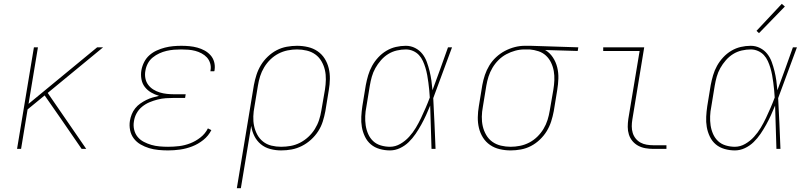

<svg xmlns="http://www.w3.org/2000/svg" viewBox="-20 -777 4240 1002"><path d="M69 0 157 -530H178L129 -235L487 -530H518L229 -292L430 0H406L298 -157L213 -279L124 -206L90 0Z M857 8Q832 8 806.5 5.5Q781 3 758 -4Q735 -11 714 -23Q693 -35 678.5 -54Q664 -73 659 -97.5Q654 -122 658 -147Q661 -164 667.5 -180.5Q674 -197 685.5 -211.5Q697 -226 712 -236.5Q727 -247 743 -255Q759 -263 776 -268Q793 -273 810 -277Q788 -283 768.5 -294.5Q749 -306 735.5 -323.5Q722 -341 718 -364.5Q714 -388 718 -411Q722 -433 732.5 -453.5Q743 -474 760 -489Q777 -504 798 -513.5Q819 -523 840.5 -528.5Q862 -534 883.5 -536Q905 -538 926 -538Q948 -538 969 -536Q990 -534 1010 -528.5Q1030 -523 1047.5 -513.5Q1065 -504 1078.5 -489Q1092 -474 1097.5 -454Q1103 -434 1100 -413Q1100 -411 1099.5 -409Q1099 -407 1098 -405H1078Q1078 -407 1078.5 -408.5Q1079 -410 1079 -412Q1082 -430 1076.5 -447.5Q1071 -465 1059.5 -477.5Q1048 -490 1032 -498.5Q1016 -507 999 -511.5Q982 -516 963.5 -517.5Q945 -519 926 -519Q907 -519 888 -517.5Q869 -516 849.5 -511.5Q830 -507 811.5 -498.5Q793 -490 777 -477Q761 -464 751.5 -446Q742 -428 739 -409Q735 -389 738.5 -369.5Q742 -350 753 -335Q764 -320 780 -310Q796 -300 814 -294.5Q832 -289 851.5 -287Q871 -285 891 -285H949L946 -266H888Q867 -266 845.5 -264.5Q824 -263 802.5 -257.5Q781 -252 760.5 -243.5Q740 -235 722 -220.5Q704 -206 693 -186Q682 -166 679 -144Q675 -122 680 -100.5Q685 -79 698 -63Q711 -47 730 -37Q749 -27 769.5 -21Q790 -15 812.5 -13Q835 -11 857 -11Q886 -11 915 -14.5Q944 -18 972.5 -29Q1001 -40 1026 -59.5Q1051 -79 1065 -107L1083 -98Q1068 -68 1041 -46.5Q1014 -25 983 -13Q952 -1 920 3.5Q888 8 857 8Z M1216 205 1305 -333Q1310 -360 1318.5 -386.5Q1327 -413 1341.5 -437Q1356 -461 1377.5 -481.5Q1399 -502 1424 -515Q1449 -528 1476.5 -533Q1504 -538 1530 -538Q1559 -538 1587 -531.5Q1615 -525 1637.5 -509.5Q1660 -494 1674.5 -471Q1689 -448 1695.5 -421Q1702 -394 1701.5 -365Q1701 -336 1696 -307L1678 -197Q1673 -170 1664.5 -143Q1656 -116 1640.5 -92Q1625 -68 1603 -48Q1581 -28 1555 -15Q1529 -2 1502 3Q1475 8 1447 8Q1418 8 1390 0.5Q1362 -7 1341 -24.5Q1320 -42 1307.5 -67Q1295 -92 1291 -120L1237 205ZM1447 -11Q1472 -11 1497 -15.5Q1522 -20 1545.5 -32Q1569 -44 1589 -62.5Q1609 -81 1623 -103.5Q1637 -126 1645 -150.5Q1653 -175 1657 -200L1676 -310Q1680 -336 1680.5 -362Q1681 -388 1675.5 -412Q1670 -436 1657.5 -457.5Q1645 -479 1625.5 -493Q1606 -507 1581 -513Q1556 -519 1530 -519Q1506 -519 1481 -514Q1456 -509 1433 -497Q1410 -485 1391 -466.5Q1372 -448 1358.5 -425.5Q1345 -403 1337.5 -379Q1330 -355 1326 -330L1308 -221Q1303 -196 1302 -170Q1301 -144 1306 -120Q1311 -96 1322.5 -74.5Q1334 -53 1353 -38Q1372 -23 1396.5 -17Q1421 -11 1447 -11Z M2015 8Q1988 8 1961.5 0.5Q1935 -7 1915.5 -23.5Q1896 -40 1884.5 -64Q1873 -88 1868.5 -114Q1864 -140 1865.5 -168Q1867 -196 1871 -223L1889 -333Q1894 -359 1901.5 -384.5Q1909 -410 1922 -433.5Q1935 -457 1954 -477.5Q1973 -498 1996.5 -512Q2020 -526 2046 -532Q2072 -538 2098 -538Q2124 -538 2146.5 -526.5Q2169 -515 2184 -496Q2199 -477 2207.5 -453.5Q2216 -430 2222 -405.5Q2228 -381 2231.5 -356Q2235 -331 2237 -306Q2258 -362 2278 -418Q2298 -474 2318 -530H2339Q2314 -464 2290 -397.5Q2266 -331 2241 -265Q2245 -199 2247.5 -132.5Q2250 -66 2253 0H2232Q2230 -57 2228.5 -113.5Q2227 -170 2225 -226Q2215 -201 2203.5 -176Q2192 -151 2178.5 -126.5Q2165 -102 2149 -78.5Q2133 -55 2113 -35.5Q2093 -16 2067.5 -4Q2042 8 2015 8ZM2015 -11Q2043 -11 2069 -26Q2095 -41 2115 -63Q2135 -85 2150 -110Q2165 -135 2177.5 -161.5Q2190 -188 2201.5 -214.5Q2213 -241 2223 -268Q2222 -288 2220 -307.5Q2218 -327 2215.5 -346.5Q2213 -366 2209.5 -385Q2206 -404 2200.5 -422.5Q2195 -441 2187 -458.5Q2179 -476 2166.5 -489.5Q2154 -503 2136 -511Q2118 -519 2098 -519Q2075 -519 2051 -513.5Q2027 -508 2006 -495Q1985 -482 1968 -462.5Q1951 -443 1939 -421.5Q1927 -400 1920.5 -377Q1914 -354 1910 -330L1892 -220Q1887 -196 1886 -171Q1885 -146 1888.5 -122.5Q1892 -99 1901.5 -77.5Q1911 -56 1927.5 -40.5Q1944 -25 1967.5 -18Q1991 -11 2015 -11Z M2645 8Q2616 8 2588 1.5Q2560 -5 2537.5 -20.5Q2515 -36 2500.5 -59Q2486 -82 2479.5 -109Q2473 -136 2473.5 -165Q2474 -194 2479 -223L2497 -333Q2502 -360 2510.5 -385.5Q2519 -411 2533.5 -435Q2548 -459 2569 -478.5Q2590 -498 2614.5 -511Q2639 -524 2665.5 -531Q2692 -538 2718 -538Q2722 -538 2725.5 -538Q2729 -538 2733 -538Q2737 -538 2741 -538Q2745 -538 2749 -538L2998 -530L2995 -511L2825 -516Q2849 -502 2865 -478Q2881 -454 2888 -425.5Q2895 -397 2894 -367Q2893 -337 2888 -307L2870 -197Q2865 -170 2856.5 -143.5Q2848 -117 2833.5 -93Q2819 -69 2797.5 -48.5Q2776 -28 2751 -15Q2726 -2 2698.5 3Q2671 8 2645 8ZM2645 -11Q2669 -11 2694 -16Q2719 -21 2742 -33Q2765 -45 2784 -63.5Q2803 -82 2816.5 -104.5Q2830 -127 2837.5 -151Q2845 -175 2849 -200L2868 -310Q2872 -334 2873 -358.5Q2874 -383 2870 -406Q2866 -429 2856 -450Q2846 -471 2829.5 -486.5Q2813 -502 2790.5 -509.5Q2768 -517 2744 -519H2730Q2726 -519 2723 -519Q2720 -519 2717 -519Q2693 -519 2669 -512.5Q2645 -506 2622.5 -494Q2600 -482 2581.5 -463.5Q2563 -445 2550 -423Q2537 -401 2529.5 -377.5Q2522 -354 2518 -330L2500 -220Q2495 -194 2494.5 -168Q2494 -142 2499.5 -118Q2505 -94 2517.5 -72.5Q2530 -51 2549.5 -37Q2569 -23 2594 -17Q2619 -11 2645 -11Z M3389 0Q3369 0 3348.5 -3.5Q3328 -7 3310.5 -16.5Q3293 -26 3280.5 -41Q3268 -56 3262 -75Q3256 -94 3256 -114.5Q3256 -135 3259 -156L3318 -511H3128V-530H3342L3280 -153Q3277 -135 3277 -117.5Q3277 -100 3282 -83.5Q3287 -67 3297.5 -54Q3308 -41 3322.5 -33Q3337 -25 3354.5 -22Q3372 -19 3389 -19H3458V0Z M3815 8Q3788 8 3761.5 0.5Q3735 -7 3715.5 -23.5Q3696 -40 3684.5 -64Q3673 -88 3668.5 -114Q3664 -140 3665.5 -168Q3667 -196 3671 -223L3689 -333Q3694 -359 3701.5 -384.5Q3709 -410 3722 -433.5Q3735 -457 3754 -477.5Q3773 -498 3796.5 -512Q3820 -526 3846 -532Q3872 -538 3898 -538Q3924 -538 3946.5 -526.5Q3969 -515 3984 -496Q3999 -477 4007.5 -453.5Q4016 -430 4022 -405.5Q4028 -381 4031.5 -356Q4035 -331 4037 -306Q4058 -362 4078 -418Q4098 -474 4118 -530H4139Q4114 -464 4090 -397.5Q4066 -331 4041 -265Q4045 -199 4047.5 -132.5Q4050 -66 4053 0H4032Q4030 -57 4028.5 -113.5Q4027 -170 4025 -226Q4015 -201 4003.5 -176Q3992 -151 3978.5 -126.5Q3965 -102 3949 -78.5Q3933 -55 3913 -35.5Q3893 -16 3867.5 -4Q3842 8 3815 8ZM3815 -11Q3843 -11 3869 -26Q3895 -41 3915 -63Q3935 -85 3950 -110Q3965 -135 3977.5 -161.5Q3990 -188 4001.5 -214.5Q4013 -241 4023 -268Q4022 -288 4020 -307.5Q4018 -327 4015.5 -346.5Q4013 -366 4009.5 -385Q4006 -404 4000.5 -422.5Q3995 -441 3987 -458.5Q3979 -476 3966.5 -489.5Q3954 -503 3936 -511Q3918 -519 3898 -519Q3875 -519 3851 -513.5Q3827 -508 3806 -495Q3785 -482 3768 -462.5Q3751 -443 3739 -421.5Q3727 -400 3720.5 -377Q3714 -354 3710 -330L3692 -220Q3687 -196 3686 -171Q3685 -146 3688.5 -122.5Q3692 -99 3701.5 -77.5Q3711 -56 3727.5 -40.5Q3744 -25 3767.5 -18Q3791 -11 3815 -11ZM3941 -604 3928 -616 4060 -757 4076 -743Z"/></svg>

Font: Iosevka Slab Thin Extended
Style: Italic
Weight: 100
Width: 7
Italic angle: -9°
Monospace: yes
Designer: Belleve Invis
Foundry: Belleve Invis
Version: Version 11.1.0; ttfautohint (v1.8.3)